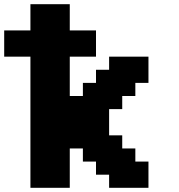

<svg xmlns="http://www.w3.org/2000/svg" viewBox="-20 -895 852 915"><path d="M500 0H687.5V-125H625V-187.5H562.5V-250H500V-375H562.5V-437.5H625V-500H687.5V-625H500V-562.5H437.5V-500H375V-437.5H312.5V-625H437.5V-750H312.5V-875H125V-750H0V-625H125V0H312.5V-187.5H375V-125H437.5V-62.5H500Z"/></svg>

Font: Faithful 32x
Style: Semibold
Weight: 400
Foundry: Faithful Resource Pack
Version: Version 1.0; January 27, 2023